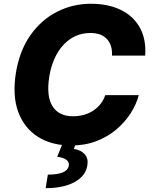

<svg xmlns="http://www.w3.org/2000/svg" viewBox="-20 -757 800 1012"><path d="M745.4 -463.8H570.3Q573.2 -518.8 543.7 -551Q514.2 -583.1 456.7 -583.1Q374.3 -583.1 316.2 -522.4Q258.2 -461.6 239.7 -353.3Q223.4 -248.6 257.1 -196.4Q290.8 -144.2 364 -144.2Q426.5 -144.2 471.9 -174.2Q517.4 -204.2 534.8 -255.7H711.6Q698.9 -207.4 668.9 -160.3Q638.8 -113.3 593.4 -74.8Q547.9 -36.2 487.9 -13.1Q427.9 9.9 354.4 9.9Q253.6 9.9 181.1 -35.2Q108.7 -80.3 76.5 -166Q44.4 -251.8 63.9 -373.9Q83.8 -492.2 141.5 -573.2Q199.2 -654.1 282 -695.7Q364.7 -737.2 458.8 -737.2Q549.7 -737.2 616.1 -705.1Q682.5 -672.9 716.8 -611.9Q751.1 -550.8 745.4 -463.8ZM311.1 -3.9H380.7L369.3 28.1Q407.3 33.7 427 56.6Q446.7 79.5 440.3 115.1Q431.8 170.1 373.6 202.4Q315.3 234.7 220.5 234.7L232.2 163.4Q331.7 163.4 342.3 119Q350.5 78.8 281.6 69.2Z"/></svg>

Font: Inter UI Extra Bold
Style: Italic
Weight: 800
Italic angle: 9.39999°
Designer: Rasmus Andersson
Foundry: rsms
Version: 3.2;8d6f07862